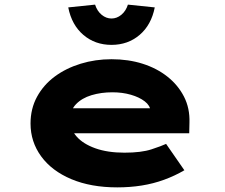

<svg xmlns="http://www.w3.org/2000/svg" viewBox="-20 -800 971 830"><path d="M487 10Q373 10 288.5 -25.5Q204 -61 158 -124Q112 -187 112 -266Q112 -330 140 -381.5Q168 -433 216.5 -469Q265 -505 328.5 -524.5Q392 -544 462 -544Q535 -544 596.5 -524.5Q658 -505 704 -468.5Q750 -432 775.5 -382Q801 -332 799 -270L798 -224H238L215 -332H649L631 -301V-320Q629 -344 605.5 -362Q582 -380 545.5 -390.5Q509 -401 466 -401Q417 -401 375.5 -388.5Q334 -376 308.5 -349.5Q283 -323 283 -281Q283 -242 311 -210Q339 -178 392 -159Q445 -140 518 -140Q591 -140 635 -154.5Q679 -169 698 -178L777 -64Q736 -40 689.5 -23Q643 -6 592.5 2Q542 10 487 10ZM462 -606Q391 -606 340.5 -649Q290 -692 275 -768L391 -780Q400 -752 419.5 -736Q439 -720 462 -720Q485 -720 504.5 -736Q524 -752 533 -780L649 -768Q634 -692 583.5 -649Q533 -606 462 -606Z"/></svg>

Font: Lexend Zetta ExtraBold
Style: Regular
Weight: 800
Designer: Bonnie Shaver-Troup, Thomas Jockin
Foundry: Lexend
Version: Version 1.007